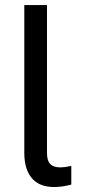

<svg xmlns="http://www.w3.org/2000/svg" viewBox="-20 -731 337 760"><path d="M166 -710.9ZM76.2 -710.9ZM166 -710.9V-126Q166 -95.2 178.2 -82.5Q190.9 -68.4 219.2 -68.4Q219.2 -68.4 219.7 -68.4Q233.9 -68.4 259.8 -73.7L262.2 -74.7V-71.8V-2V-0.5L260.7 0Q226.6 9.3 194.3 9.3Q135.7 9.3 106 -25.9Q76.2 -61 76.2 -125.5V-710.9Z"/></svg>

Font: MAUL
Style: Regular
Weight: 400
Designer: MAUL
Version: Version 1.0; 2020; ttfautohint (v1.8.3)